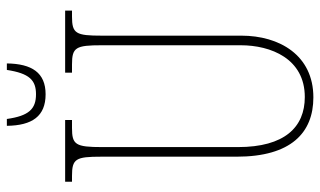

<svg xmlns="http://www.w3.org/2000/svg" viewBox="-207 -717 934 560"><g transform="rotate(-90 260.0 -437.0)"><path d="M265 -771C328 -771 354 -811 355 -884H336C326 -818 306 -799 265 -799C222 -799 202 -820 193 -884H173C174 -810 201 -771 265 -771ZM256 10C379 10 436 -89 436 -200V-607C436 -683 442 -694 492 -694H509V-714H328V-694H352C402 -694 408 -683 408 -607V-202C408 -114 369 -15 257 -15C169 -15 111 -74 111 -210V-606C111 -684 118 -694 167 -694H190V-714H10V-694H27C77 -694 83 -683 83 -609V-214C83 -55 153 10 256 10Z"/></g></svg>

Font: Noto Serif Armenian ExtraCondensed Thin
Style: Regular
Weight: 100
Width: 2
Designer: Monotype Design Team
Foundry: Monotype Imaging Inc.
Version: Version 2.008